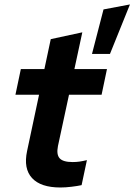

<svg xmlns="http://www.w3.org/2000/svg" viewBox="-20 -829 599 856"><path d="M249.3 6.9Q161.5 6.9 122.8 -35.2Q84.1 -77.3 100.7 -155.5L154.1 -406.5H48.8L72.9 -521H177.9L206.3 -654.5L347 -684.9L311.7 -521H456.9L432.9 -406.5H287.6L238.4 -177.9Q230.8 -139.9 246 -123.2Q261.2 -106.5 303.8 -106.5Q319.9 -106.5 334.7 -108.6Q349.5 -110.8 367.5 -115.1L343.8 -3.6Q325.6 0.4 299 3.6Q272.3 6.9 249.3 6.9ZM390.1 -588.4 441.5 -787 559.4 -809.2 470.2 -588.4Z"/></svg>

Font: Red Hat Display
Style: Italic
Weight: 300
Italic angle: -12°
Designer: Pentagram, MCKL
Foundry: Pentagram, MCKL
Version: Version 1.023